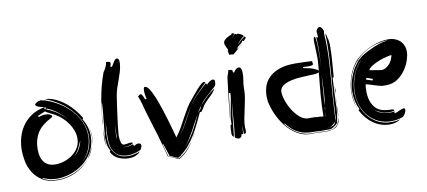

<svg xmlns="http://www.w3.org/2000/svg" viewBox="-79 -1151 3336 1501"><g transform="rotate(-10 1589.5 -400.5)"><path d="M262 -602Q263 -597 273 -597H275Q281 -597 283 -596Q335 -580 386.5 -549.5Q438 -519 479.5 -476.5Q521 -434 546.5 -380Q572 -326 572 -264Q572 -210 551 -160Q530 -110 493 -73Q531 -106 553.5 -155.5Q576 -205 576 -262Q576 -326 549 -381.5Q522 -437 480 -481Q438 -525 386.5 -556.5Q335 -588 286 -605Q324 -605 363.5 -588Q403 -571 439 -543.5Q475 -516 505.5 -480.5Q536 -445 557 -408L550 -398Q570 -368 580.5 -333Q591 -298 591 -261Q591 -190 560.5 -136.5Q530 -83 483.5 -47.5Q437 -12 381.5 6Q326 24 277 24Q249 24 220.5 18Q192 12 163 -2V4Q191 20 220.5 26Q250 32 279 32Q351 32 420.5 0.5Q490 -31 538 -88Q492 -29 423.5 4Q355 37 281 37Q205 37 158 7.5Q111 -22 84.5 -65Q58 -108 49 -156Q40 -204 40 -242Q40 -293 53.5 -342Q67 -391 95 -432Q123 -473 167 -502.5Q211 -532 273 -544L244 -551Q223 -556 214 -563Q205 -570 205 -575Q205 -583 222.5 -592.5Q240 -602 262 -602ZM217 -476Q244 -486 269 -486Q294 -486 307.5 -478.5Q321 -471 321 -463Q321 -458 309.5 -452Q298 -446 280.5 -435.5Q263 -425 242.5 -409Q222 -393 204.5 -368.5Q187 -344 175.5 -309Q164 -274 164 -227Q164 -158 195 -123Q226 -88 281 -88Q316 -88 352.5 -100Q389 -112 418.5 -134Q448 -156 466.5 -188Q485 -220 485 -260Q485 -290 474.5 -320Q464 -350 445.5 -377.5Q427 -405 401.5 -429Q376 -453 346 -470Q317 -486 298.5 -494.5Q280 -503 272 -511Q264 -507 249.5 -501.5Q235 -496 211 -485ZM284 -523Q330 -508 372 -478Q408 -451 438 -419Q409 -453 375 -480Q336 -512 288 -530ZM478 -182Q463 -150 436 -125Q454 -137 466.5 -154Q479 -171 487 -188Q495 -205 499 -219Q502 -232 504 -240Q493 -214 478 -182ZM545 -96Q544 -94 542 -92Q541 -91 540 -91Q539 -91 545 -101.5Q551 -112 559.5 -126.5Q568 -141 576 -157Q583 -169 586 -178Q572 -135 545 -96ZM601 -258Q601 -242 599 -226.5Q597 -211 592 -198Q599 -223 599 -254Q599 -277 595 -299Q592 -318 587 -336Q592 -318 596 -300Q601 -280 601 -258ZM284 -539 275 -543Q274 -541 272 -539Q270 -537 270 -535Q270 -533 272.5 -529.5Q275 -526 277 -524ZM444 -412Q441 -416 438 -419Q441 -415 444 -412ZM586 -178Q587 -180 587 -182Q587 -180 586 -178ZM588 -184Q587 -183 587 -182Q587 -183 588 -184Z M956 -85Q950 -85 944 -79Q923 -71 900.5 -65.5Q878 -60 854 -60Q786 -60 752 -99.5Q718 -139 718 -214Q718 -250 721 -286Q724 -321 725 -351Q722 -320 718 -289Q713 -256 713 -220Q713 -202 716.5 -174Q720 -146 734 -119.5Q748 -93 777 -73.5Q806 -54 857 -54Q881 -54 903.5 -59.5Q926 -65 947 -73Q933 -56 909.5 -46Q886 -36 854 -36Q813 -36 774.5 -53Q736 -70 716 -110L722 -121Q704 -153 702 -178.5Q700 -204 698 -229L715 -404Q720 -449 722 -494L719 -496Q711 -449 706 -406Q701 -364 698 -323V-349Q704 -395 709 -439.5Q714 -484 722 -530Q730 -576 742.5 -626Q755 -676 776 -733Q804 -771 809 -808Q812 -808 815 -807Q818 -806 827 -806Q833 -806 837.5 -803.5Q842 -801 842 -793Q842 -784 836 -766Q838 -766 842 -764.5Q846 -763 848 -763Q862 -787 873.5 -804Q885 -821 896 -821Q903 -821 908.5 -812.5Q914 -804 914 -785Q912 -749 902.5 -717Q893 -685 882 -655Q871 -625 860.5 -594Q850 -563 845 -529Q839 -490 833 -449.5Q827 -409 822 -369Q817 -329 812.5 -292Q808 -255 806 -223Q806 -194 815 -163Q820 -155 824 -151.5Q828 -148 838 -148Q850 -148 864.5 -151Q879 -154 890 -154Q897 -154 900 -152Q903 -150 905 -145Q891 -137 875 -133Q859 -129 845 -129H831Q827 -129 824 -129Q835 -127 852 -127Q878 -127 905 -139Q905 -130 911 -124Q914 -125 925 -131Q936 -137 944 -137Q968 -137 968 -117Q968 -114 966 -108Q964 -102 956 -85ZM691 -219Q691 -226 691.5 -237Q692 -248 693 -259L695 -282Q696 -294 697 -303Q696 -288 695.5 -265.5Q695 -243 695 -232V-192Q695 -184 695.5 -175Q696 -166 697 -158Q693 -174 692 -189.5Q691 -205 691 -219ZM789 -223Q789 -246 792 -268Q795 -290 797 -313Q792 -290 789.5 -268Q787 -246 785 -223V-209Q785 -202 786 -194V-201Q786 -206 787 -212Q788 -218 789 -223ZM697 -304Q697 -306 697 -307Q698 -308 698 -309Q698 -305 697 -304Z M1156 1Q1133 -89 1108 -173.5Q1083 -258 1056 -344Q1043 -384 1034 -422.5Q1025 -461 1008 -500Q1015 -502 1019.5 -507.5Q1024 -513 1031 -513Q1036 -513 1040.5 -507Q1045 -501 1048.5 -493.5Q1052 -486 1055 -478Q1058 -470 1059 -467L1071 -470Q1067 -486 1064.5 -501.5Q1062 -517 1062 -533Q1062 -539 1063.5 -551.5Q1065 -564 1075 -564Q1090 -564 1108 -536.5Q1126 -509 1143.5 -466Q1161 -423 1178 -371.5Q1195 -320 1209 -272Q1223 -224 1233.5 -186Q1244 -148 1248 -132Q1274 -165 1294 -201Q1314 -237 1333.5 -273.5Q1353 -310 1374.5 -345.5Q1396 -381 1425 -413Q1432 -421 1446.5 -439Q1461 -457 1477.5 -475.5Q1494 -494 1510 -508Q1526 -522 1536 -522Q1541 -522 1545 -515Q1507 -477 1469.5 -439Q1432 -401 1404 -353Q1433 -399 1470.5 -436.5Q1508 -474 1548 -509L1557 -497Q1563 -506 1579 -517Q1595 -528 1606 -528Q1614 -528 1618 -523Q1622 -518 1622 -510Q1622 -503 1620 -492Q1618 -481 1614 -476Q1609 -469 1602 -464Q1569 -434 1539.5 -408.5Q1510 -383 1484 -346L1491 -353Q1518 -385 1545.5 -410Q1573 -435 1608 -458Q1589 -426 1564.5 -403.5Q1540 -381 1515 -353Q1503 -339 1494.5 -322.5Q1486 -306 1473 -293L1464 -296Q1445 -255 1424.5 -212.5Q1404 -170 1380 -129.5Q1356 -89 1326.5 -53Q1297 -17 1260 10Q1257 16 1247.5 20.5Q1238 25 1233 28L1170 0Q1163 -23 1154.5 -49Q1146 -75 1138 -98L1133 -97L1160 0Q1161 1 1163.5 2Q1166 3 1173.5 6.5Q1181 10 1196.5 16.5Q1212 23 1239 34Q1279 10 1307 -18Q1334 -45 1359 -82Q1348 -63 1336 -47Q1324 -30 1310 -15Q1296 0 1279 13.5Q1262 27 1240 39ZM1296 -38Q1344 -92 1378.5 -152Q1413 -212 1440 -275V-277Q1423 -247 1406.5 -215.5Q1390 -184 1373 -153.5Q1356 -123 1337 -93.5Q1318 -64 1296 -38ZM1342 -241Q1372 -298 1404 -353Q1369 -299 1340 -243Q1311 -188 1277 -136Q1313 -186 1342 -241ZM1480 -340Q1470 -326 1461.5 -312.5Q1453 -299 1445 -286Q1454 -299 1466 -311.5Q1478 -324 1480 -340ZM1364 -89Q1380 -115 1394 -142Q1395 -143 1396 -144Q1395 -143 1395 -142Q1381 -115 1364 -89ZM1409 -169 1401 -154ZM1417 -185Q1413 -177 1409 -169Q1413 -177 1417 -185ZM1400 -153Q1399 -150 1397 -147Q1399 -150 1400 -153ZM1362 -86Q1360 -84 1359 -82Q1360 -84 1362 -86Z M1698 -52Q1702 -80 1705.5 -117.5Q1709 -155 1712 -193Q1715 -231 1718 -267.5Q1721 -304 1724 -331Q1719 -304 1715 -269Q1711 -234 1707 -197Q1703 -160 1699 -123.5Q1695 -87 1692 -58Q1677 -68 1677 -85Q1677 -105 1678 -118.5Q1679 -132 1681 -150L1692 -160Q1691 -165 1691 -169V-179Q1691 -202 1696 -231.5Q1701 -261 1707.5 -291.5Q1714 -322 1719 -350.5Q1724 -379 1724 -400L1712 -403Q1710 -379 1706 -348.5Q1702 -318 1697.5 -285.5Q1693 -253 1689 -221Q1687 -204 1685 -189Q1687 -217 1690 -249Q1695 -295 1700.5 -340.5Q1706 -386 1711 -430Q1716 -474 1721 -511Q1721 -526 1728.5 -543.5Q1736 -561 1739 -580Q1745 -578 1749 -578H1756Q1766 -578 1769 -573.5Q1772 -569 1772 -561V-556L1781 -553Q1789 -568 1800 -577Q1811 -586 1822 -586Q1846 -586 1846 -535Q1846 -508 1840.5 -477.5Q1835 -447 1835 -418V-405Q1835 -373 1828 -335.5Q1821 -298 1812.5 -259.5Q1804 -221 1797 -185Q1790 -149 1790 -119Q1790 -112 1791 -104Q1792 -96 1792 -89Q1792 -74 1786.5 -70.5Q1781 -67 1773 -67Q1773 -80 1772 -99Q1771 -118 1771 -133Q1769 -122 1769 -103Q1769 -84 1767 -67H1752V-55Q1743 -39 1728 -39Q1721 -39 1712 -43Q1703 -47 1698 -52ZM1904 -820Q1887 -810 1873 -794Q1859 -778 1844 -763Q1853 -769 1860 -776Q1867 -783 1874.5 -790Q1882 -797 1890.5 -804Q1899 -811 1910 -817Q1913 -813 1915.5 -810Q1918 -807 1918 -804L1895 -781Q1895 -783 1891.5 -785Q1888 -787 1886 -787Q1883 -777 1876 -771Q1869 -765 1862 -760Q1855 -755 1848 -749Q1841 -743 1838 -733V-731Q1838 -730 1841 -730L1891 -777L1872 -758Q1858 -744 1842.5 -729.5Q1827 -715 1813.5 -704Q1800 -693 1797 -693L1796 -694Q1789 -696 1781.5 -696Q1774 -696 1766 -697Q1766 -705 1763.5 -714Q1761 -723 1761 -728Q1761 -733 1766 -733Q1766 -736 1762.5 -742.5Q1759 -749 1755 -757.5Q1751 -766 1747.5 -775.5Q1744 -785 1744 -795Q1744 -805 1752.5 -814.5Q1761 -824 1772.5 -831Q1784 -838 1795 -843Q1806 -848 1811 -850Q1815 -850 1814 -854.5Q1813 -859 1817 -859L1835 -853Q1833 -848 1822.5 -836.5Q1812 -825 1807 -820Q1814 -825 1823.5 -835Q1833 -845 1838 -850Q1843 -848 1847 -846Q1851 -844 1853 -844L1856 -847Q1863 -847 1871.5 -844Q1880 -841 1887 -837Q1894 -833 1899 -828Q1904 -823 1904 -820ZM1683 -165Q1684 -176 1685 -187Q1684 -175 1683 -165Z M2526 -730Q2528 -701 2529 -673.5Q2530 -646 2530 -617Q2530 -557 2526.5 -496.5Q2523 -436 2518 -374Q2513 -312 2508 -247Q2503 -182 2499 -112Q2499 -101 2498.5 -89.5Q2498 -78 2496 -64V-52Q2496 -49 2494 -44Q2492 -39 2490 -37Q2477 -22 2466.5 -14.5Q2456 -7 2447 -3.5Q2438 0 2430 0.5Q2422 1 2414 2H2420Q2423 2 2431.5 1Q2440 0 2450.5 -2.5Q2461 -5 2470.5 -9.5Q2480 -14 2484 -22L2493 -40Q2499 -51 2500.5 -63.5Q2502 -76 2502.5 -88.5Q2503 -101 2503 -113Q2503 -125 2505 -136Q2508 -199 2513.5 -262Q2519 -325 2524 -389Q2529 -453 2533 -518.5Q2537 -584 2537 -652Q2537 -673 2536.5 -692.5Q2536 -712 2535 -730Q2538 -726 2541.5 -717.5Q2545 -709 2547 -691Q2552 -680 2553 -667Q2554 -654 2556 -640Q2556 -572 2551 -508.5Q2546 -445 2541 -382L2532 -379L2523 -208Q2523 -136 2516.5 -89.5Q2510 -43 2505 -28V-25Q2490 -10 2479.5 -2.5Q2469 5 2460 9Q2451 13 2443.5 13.5Q2436 14 2428 14H2364Q2337 11 2306 11.5Q2275 12 2241 5Q2207 -2 2171.5 -24Q2136 -46 2100 -94Q2100 -92 2099 -91Q2098 -90 2097 -88Q2130 -43 2176.5 -14Q2223 15 2277 20H2361Q2373 22 2385.5 22.5Q2398 23 2413 23Q2428 23 2452.5 19Q2477 15 2499 -7Q2503 -12 2504.5 -14.5Q2506 -17 2508 -22L2511 -28Q2516 -37 2518.5 -46.5Q2521 -56 2523 -65Q2523 -54 2521.5 -46Q2520 -38 2514 -22L2511 -19L2499 -1Q2490 8 2479 13Q2468 18 2458 20.5Q2448 23 2439.5 24Q2431 25 2427 26H2394Q2381 26 2372.5 25.5Q2364 25 2359.5 24.5Q2355 24 2352 23H2322Q2313 23 2304 23.5Q2295 24 2285 24Q2238 24 2193.5 1.5Q2149 -21 2111.5 -62Q2074 -103 2045 -159Q2016 -215 2001 -283Q2001 -294 1999.5 -304Q1998 -314 1998 -325Q1998 -362 2009.5 -400.5Q2021 -439 2051 -470Q2081 -501 2132 -520.5Q2183 -540 2261 -540Q2297 -540 2331 -538.5Q2365 -537 2400 -535Q2396 -532 2396 -528Q2396 -523 2398 -519.5Q2400 -516 2400 -512Q2400 -507 2392.5 -503.5Q2385 -500 2361 -500Q2353 -500 2342.5 -500.5Q2332 -501 2319 -502V-493Q2367 -486 2396.5 -474.5Q2426 -463 2433 -454L2435 -452L2439 -496Q2442 -523 2442 -557Q2442 -592 2440 -626Q2438 -660 2438 -679Q2438 -703 2441 -711Q2444 -719 2449 -719Q2453 -719 2455.5 -702Q2458 -685 2459.5 -663.5Q2461 -642 2461 -621V-592Q2461 -563 2460 -533.5Q2459 -504 2457 -475Q2460 -513 2462 -549.5Q2464 -586 2464 -624Q2464 -647 2463 -669.5Q2462 -692 2460 -715Q2466 -709 2469 -709Q2473 -709 2475 -715Q2474 -723 2473 -732Q2472 -740 2472 -748V-763Q2477 -775 2485 -781.5Q2493 -788 2499 -788Q2516 -788 2529 -751ZM2364 -430Q2331 -428 2289.5 -426Q2248 -424 2211 -415.5Q2174 -407 2147.5 -390Q2121 -373 2118 -343Q2118 -310 2132 -269Q2146 -228 2169 -191.5Q2192 -155 2221.5 -129Q2251 -103 2283 -100H2340Q2345 -100 2347.5 -99.5Q2350 -99 2355 -97H2379Q2394 -94 2409 -94Q2409 -178 2416.5 -266.5Q2424 -355 2433 -440Q2420 -430 2364 -430ZM2436 -223Q2436 -212 2434.5 -200.5Q2433 -189 2433 -175Q2444 -231 2446 -293Q2448 -355 2451 -412Q2446 -364 2443.5 -317.5Q2441 -271 2436 -223ZM2523 -115Q2523 -126 2524 -137.5Q2525 -149 2527 -162Q2526 -132 2526 -105.5Q2526 -79 2523 -68Q2523 -73 2523.5 -77.5Q2524 -82 2524 -87Q2524 -95 2523.5 -102Q2523 -109 2523 -115ZM2538 -277Q2536 -272 2535 -265.5Q2534 -259 2532 -252L2536 -313ZM2529 -199Q2529 -190 2528.5 -181Q2528 -172 2527 -164Q2527 -184 2528 -204.5Q2529 -225 2531 -242ZM2430 -137Q2431 -141 2431 -145Q2431 -149 2433 -154V-165Q2432 -163 2432 -161.5Q2432 -160 2431 -159L2430 -157ZM2427 -89Q2428 -98 2429 -107.5Q2430 -117 2430 -127V-130L2426 -91Z M3020 18Q2982 31 2962 32.5Q2942 34 2927 35Q2871 35 2826 14Q2781 -7 2749 -43Q2717 -79 2699.5 -127.5Q2682 -176 2682 -231Q2682 -263 2688 -297.5Q2694 -332 2706 -365.5Q2718 -399 2737 -428Q2755 -457 2780 -480Q2754 -459 2736 -430Q2717 -401 2704 -367.5Q2691 -334 2685 -298.5Q2679 -263 2679 -230Q2679 -188 2692.5 -140.5Q2706 -93 2736 -52.5Q2766 -12 2813.5 15Q2861 42 2929 42Q2961 42 2996 33Q2958 58 2911 58Q2873 58 2839.5 46.5Q2806 35 2777.5 14.5Q2749 -6 2726 -34Q2703 -62 2687 -94L2696 -102Q2679 -136 2671.5 -170Q2664 -204 2664 -239Q2664 -290 2678.5 -337Q2693 -384 2717 -426L2741 -459Q2747 -470 2758.5 -481Q2770 -492 2784 -502.5Q2798 -513 2813.5 -521.5Q2829 -530 2843 -537Q2879 -555 2915 -569.5Q2951 -584 2999 -591L2995 -594Q2903 -585 2839 -549.5Q2775 -514 2735 -463Q2695 -412 2677 -351.5Q2659 -291 2659 -233Q2659 -202 2664.5 -170.5Q2670 -139 2681 -108Q2656 -168 2656 -235Q2656 -301 2678 -366Q2700 -431 2747 -486Q2807 -541 2878 -570.5Q2949 -600 3015 -600Q3036 -600 3058 -593Q3080 -586 3098 -571.5Q3116 -557 3127.5 -534Q3139 -511 3139 -478Q3139 -451 3126 -412Q3113 -373 3087.5 -336.5Q3062 -300 3024 -274.5Q2986 -249 2936 -249H2903Q2866 -257 2835.5 -267.5Q2805 -278 2778 -284Q2774 -268 2773.5 -253.5Q2773 -239 2773 -225Q2773 -196 2779.5 -168.5Q2786 -141 2800 -118Q2814 -95 2835.5 -79.5Q2857 -64 2888 -60Q2907 -56 2921 -55.5Q2935 -55 2944.5 -54.5Q2954 -54 2958.5 -51.5Q2963 -49 2963 -42Q2953 -39 2942.5 -38Q2932 -37 2921 -37Q2886 -37 2858 -48.5Q2830 -60 2810 -75Q2833 -52 2865 -42.5Q2897 -33 2928 -33Q2945 -33 2963 -36Q2961 -30 2961 -29Q2961 -23 2966 -21Q2970 -22 2980 -26.5Q2990 -31 3000.5 -35.5Q3011 -40 3021 -43.5Q3031 -47 3035 -47Q3040 -47 3044 -45.5Q3048 -44 3048 -34Q3048 -24 3041 -10Q3034 4 3020 18ZM2882 -378 2904 -374Q2915 -372 2924 -372Q2934 -372 2947.5 -378.5Q2961 -385 2974.5 -397Q2988 -409 2998.5 -427Q3009 -445 3014 -468L3016 -474Q3002 -474 2974 -467Q2946 -460 2916 -448.5Q2886 -437 2860 -421.5Q2834 -406 2824 -388Q2839 -385 2853.5 -382.5Q2868 -380 2882 -378ZM2836 -304Q2838 -306 2838.5 -310Q2839 -314 2839 -316L2792 -333L2787 -319ZM2808 -77Q2801 -85 2794 -93Q2788 -100 2784 -107Q2793 -90 2808 -77Z"/></g></svg>

Font: Finger Paint
Style: Regular
Weight: 400
Designer: Ralph du Carrois
Foundry: Ralph du Carrois
Version: Version 1.001